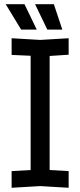

<svg xmlns="http://www.w3.org/2000/svg" viewBox="-20 -885 380 909"><path d="M35 4V-75L125 -80V-621L35 -625V-704L170 -696L305 -704V-626L215 -620V-80L305 -75V4L170 -4ZM235 -865 275 -745H204L146 -865ZM96 -865 154 -745H80L7 -865Z"/></svg>

Font: Tektur SemiCondensed
Style: Regular
Weight: 400
Width: 4
Designer: Adam Jagosz
Foundry: Adam Jagosz
Version: Version 1.005;gftools[0.9.30]